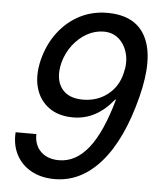

<svg xmlns="http://www.w3.org/2000/svg" viewBox="-51 -729 652 784"><g transform="rotate(5 275.0 -337.5)"><path d="M201.7 10Q146.7 10 105.8 -12.5Q65 -35 44.2 -75Q23.3 -115 26.7 -166.7H111.7Q110.8 -121.7 138.3 -95Q165.8 -68.3 212.5 -68.3Q281.7 -68.3 333.8 -134.2Q385.8 -200 423.3 -335H420Q350 -247.5 255 -247.5Q195 -247.5 155.4 -276.2Q115.8 -305 101.7 -355Q87.5 -405 103.3 -470Q120 -535.8 157.1 -584.2Q194.2 -632.5 245.4 -658.8Q296.7 -685 357.5 -685Q475 -685 516.7 -600Q558.3 -515 518.3 -356.7Q473.3 -178.3 391.7 -84.2Q310 10 201.7 10ZM288.3 -323.3Q346.7 -323.3 389.2 -356.2Q431.7 -389.2 445 -444.2Q456.7 -488.3 447.1 -525.4Q437.5 -562.5 412.1 -585Q386.7 -607.5 350 -607.5Q314.2 -607.5 281.2 -589.2Q248.3 -570.8 223.8 -538.8Q199.2 -506.7 188.3 -465.8Q172.5 -400.8 199.6 -362.1Q226.7 -323.3 288.3 -323.3Z"/></g></svg>

Font: Funnel Sans
Style: Italic
Weight: 400
Italic angle: -14.036°
Version: Version 1.000; Beta; Release 5; Build 24; ttfautohint (v1.8.